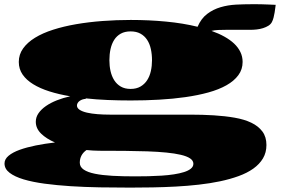

<svg xmlns="http://www.w3.org/2000/svg" viewBox="-20 -626 1311 893"><path d="M1 134.3Q1 114.3 20 98.4Q39.1 82.5 71.5 70.8Q104 59.1 146.5 50.5Q189 42 235.8 36.6Q195.8 19.5 171.1 -4.6Q146.5 -28.8 146.5 -59.6Q146.5 -81.1 159.2 -99.4Q171.9 -117.7 193.6 -132.8Q215.3 -147.9 244.4 -159.4Q273.4 -170.9 306.6 -178.2Q253.9 -187 210 -200.9Q166 -214.8 134.3 -234.4Q102.5 -253.9 85 -279.5Q67.4 -305.2 67.4 -337.9Q67.4 -372.6 87.4 -400.6Q107.4 -428.7 142.8 -450.4Q178.2 -472.2 227.1 -487.8Q275.9 -503.4 333.7 -513.4Q391.6 -523.4 456.3 -528.3Q521 -533.2 587.9 -533.2Q672.9 -533.2 752.2 -525.6Q831.5 -518.1 898.9 -501.5Q915.5 -540 943.6 -561.3Q971.7 -582.5 1005.9 -592.5Q1040 -602.5 1077.6 -604.5Q1115.2 -606.4 1151.4 -606.4Q1162.6 -606.4 1174.3 -606.4Q1186 -606.4 1199.2 -606Q1212.4 -605.5 1228 -605Q1243.7 -604.5 1262.2 -603.5Q1261.2 -598.6 1260.3 -589.1Q1259.3 -579.6 1257.3 -567.9Q1255.4 -556.2 1252.4 -544.4Q1249.5 -532.7 1244.6 -523.4Q1239.3 -513.2 1228.3 -506.3Q1217.3 -499.5 1203.4 -495.1Q1189.5 -490.7 1174.1 -489Q1158.7 -487.3 1145 -487.3H1031.7Q1013.2 -487.3 995.8 -486.6Q978.5 -485.8 963.4 -482.4Q996.6 -470.7 1023.4 -455.8Q1050.3 -440.9 1069.1 -423.1Q1087.9 -405.3 1098.1 -384Q1108.4 -362.8 1108.4 -337.9Q1108.4 -303.2 1088.6 -276.4Q1068.8 -249.5 1033.4 -229.5Q998 -209.5 949.2 -196Q900.4 -182.6 842.5 -174.3Q784.7 -166 720 -162.4Q655.3 -158.7 587.9 -158.7Q533.2 -158.7 480.5 -160.9Q427.7 -163.1 378.4 -168.5L378.9 -166Q371.6 -166 364.3 -163.6Q356.9 -161.1 351.1 -157.2Q345.2 -153.3 341.6 -147.5Q337.9 -141.6 337.9 -135.3Q337.9 -123.5 350.6 -115.2Q363.3 -106.9 384.5 -102.1Q405.8 -97.2 433.6 -95Q461.4 -92.8 491.7 -92.8H750.5Q808.1 -92.8 865.2 -92.8Q922.4 -92.8 974.6 -89.6Q1026.9 -86.4 1071.5 -78.6Q1116.2 -70.8 1148.9 -55.2Q1181.6 -39.6 1200.4 -14.4Q1219.2 10.7 1219.2 48.3Q1219.2 83.5 1203.1 110.6Q1187 137.7 1158.2 158.2Q1129.4 178.7 1089.6 193.1Q1049.8 207.5 1003.2 217.3Q956.5 227.1 904.3 232.9Q852.1 238.8 798.1 241.7Q744.1 244.6 689.9 245.6Q635.7 246.6 585.4 246.6Q515.1 246.6 444.3 245.4Q373.5 244.1 308.6 240Q243.7 235.8 187.5 228.3Q131.3 220.7 89.8 208.3Q48.3 195.8 24.7 177.7Q1 159.7 1 134.3ZM488.8 -345.7Q488.8 -319.3 494.1 -295.4Q499.5 -271.5 511.2 -252.9Q522.9 -234.4 541.7 -223.4Q560.5 -212.4 587.4 -212.4Q614.3 -212.4 633.3 -223.4Q652.3 -234.4 664.3 -252.9Q676.3 -271.5 681.6 -295.4Q687 -319.3 687 -345.7Q687 -373.5 681.6 -397.9Q676.3 -422.4 664.3 -440.7Q652.3 -459 633.3 -469.5Q614.3 -480 587.4 -480Q560.5 -480 541.7 -469.5Q522.9 -459 511.2 -440.7Q499.5 -422.4 494.1 -397.9Q488.8 -373.5 488.8 -345.7ZM351.1 130.9Q351.1 150.4 369.4 162.8Q387.7 175.3 421.4 182.1Q455.1 189 502.4 191.7Q549.8 194.3 607.9 194.3Q638.2 194.3 669.9 193.6Q701.7 192.9 731.9 190.9Q762.2 189 789.1 184.8Q815.9 180.7 835.9 174.3Q856 168 867.7 158.4Q879.4 148.9 879.4 135.7Q879.4 121.1 864.3 110.8Q849.1 100.6 821 94Q793 87.4 753.4 83.5Q713.9 79.6 665 77.9Q616.2 76.2 559.8 75.7Q503.4 75.2 441.4 75.2Q426.8 75.2 411.9 74.2Q397 73.2 382.3 71.8Q351.1 93.8 351.1 130.9Z"/></svg>

Font: Asset
Style: Regular
Weight: 400
Designer: Riccardo De Franceschi
Foundry: Sorkin Type Co.
Version: Version 1.001